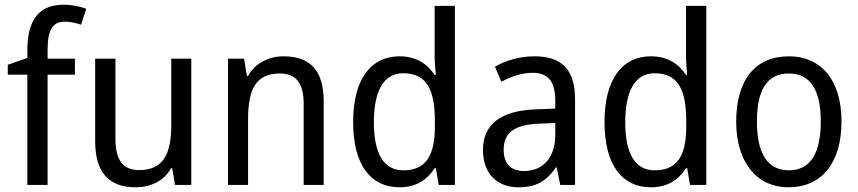

<svg xmlns="http://www.w3.org/2000/svg" viewBox="-20 -785 3641 815"><path d="M298 -468V-536H182V-572C182 -659 204 -693 255 -693C279 -693 304 -687 324 -680L346 -748C320 -757 288 -765 251 -765C147 -765 96 -703 96 -570V-539L13 -510V-468H96V0H182V-468Z M792 -536H707V-255C707 -129 672 -63 570 -63C502 -63 470 -106 470 -195V-536H384V-186C384 -56 439 10 556 10C618 10 676 -16 706 -71H711L723 0H792Z M1183 -546C1122 -546 1064 -518 1033 -463H1028L1016 -536H948V0H1033V-278C1033 -408 1067 -473 1168 -473C1238 -473 1269 -430 1269 -345V0H1354V-355C1354 -487 1296 -546 1183 -546Z M1676 10C1748 10 1794 -23 1825 -71H1830L1842 0H1911V-760H1825V-545C1825 -524 1828 -489 1830 -467H1825C1794 -514 1746 -546 1676 -546C1555 -546 1479 -450 1479 -267C1479 -84 1554 10 1676 10ZM1692 -62C1608 -62 1567 -134 1567 -266C1567 -396 1607 -474 1691 -474C1792 -474 1826 -404 1826 -269V-248C1826 -123 1787 -62 1692 -62Z M2249 -546C2185 -546 2126 -528 2081 -502L2108 -438C2150 -460 2194 -476 2241 -476C2304 -476 2337 -443 2337 -357V-324L2257 -321C2105 -316 2030 -256 2030 -149C2030 -49 2089 10 2181 10C2258 10 2300 -17 2340 -75H2343L2358 0H2421V-364C2421 -486 2368 -546 2249 -546ZM2269 -260 2337 -263V-213C2337 -111 2281 -59 2204 -59C2152 -59 2118 -87 2118 -149C2118 -218 2158 -256 2269 -260Z M2743 10C2815 10 2861 -23 2892 -71H2897L2909 0H2978V-760H2892V-545C2892 -524 2895 -489 2897 -467H2892C2861 -514 2813 -546 2743 -546C2622 -546 2546 -450 2546 -267C2546 -84 2621 10 2743 10ZM2759 -62C2675 -62 2634 -134 2634 -266C2634 -396 2674 -474 2758 -474C2859 -474 2893 -404 2893 -269V-248C2893 -123 2854 -62 2759 -62Z M3552 -269C3552 -448 3463 -546 3329 -546C3186 -546 3105 -446 3105 -269C3105 -95 3193 10 3327 10C3469 10 3552 -95 3552 -269ZM3193 -269C3193 -400 3234 -473 3328 -473C3422 -473 3464 -400 3464 -269C3464 -138 3422 -62 3329 -62C3235 -62 3193 -138 3193 -269Z"/></svg>

Font: Noto Sans Myanmar UI SemiCondensed
Style: Regular
Weight: 400
Width: 4
Designer: Monotype Design Team
Foundry: Monotype Imaging Inc.
Version: Version 2.103